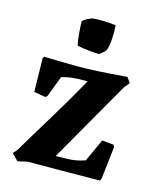

<svg xmlns="http://www.w3.org/2000/svg" viewBox="-106 -758 694 845"><g transform="rotate(15 241.0 -335.5)"><path d="M54 12 25 -18 40 -34Q82 -105 142 -203Q202 -301 262 -408Q214 -408 189 -405Q164 -402 144 -395L107 -299L99 -293L47 -302L44 -456L49 -463Q89 -462 125 -461Q161 -460 199 -460Q246 -460 298 -463Q350 -466 426 -472L443 -448L423 -424L211 -54L263 -55Q306 -56 344 -70L391 -173L444 -168L449 -159L432 -11L427 0Q329 1 244.5 1.5Q160 2 98 2ZM179 -548Q173 -571 170.5 -605Q168 -639 168 -658Q173 -663 189 -671.5Q205 -680 212 -681Q225 -683 256.5 -682.5Q288 -682 317 -678Q319 -648 317 -615Q315 -582 307 -562Q307 -561 300.5 -554.5Q294 -548 287 -542.5Q280 -537 279 -537Q258 -537 230 -540Q202 -543 179 -548Z"/></g></svg>

Font: Labrada
Style: Bold
Weight: 700
Designer: Mercedes Jáuregui
Foundry: Omnibus-Type Team
Version: Version 1.000; ttfautohint (v1.8.4.7-5d5b)